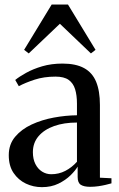

<svg xmlns="http://www.w3.org/2000/svg" viewBox="-20 -802 517 832"><path d="M161.5 9Q124.5 9 92 -6.5Q59.5 -22 38.8 -52.5Q18 -83 18 -129.5Q18 -176.5 45.5 -209.2Q73 -242 117.2 -262.5Q161.5 -283 213.2 -292.5Q265 -302 313.5 -302.5V-353Q313.5 -389 305.5 -415.2Q297.5 -441.5 277.5 -455.8Q257.5 -470 220.5 -470Q170.5 -470 130 -456.8Q89.5 -443.5 61.5 -428.5L46 -455.5Q63 -469.5 93 -486.2Q123 -503 163 -514.8Q203 -526.5 251 -526.5Q308.5 -526.5 344.2 -507Q380 -487.5 396.5 -447.8Q413 -408 413 -347.5V-32L463 -29.5V-7.5Q452.5 -4.5 437.8 -1Q423 2.5 405.8 5Q388.5 7.5 370.5 7.5Q344 7.5 330.2 -1.2Q316.5 -10 316.5 -35V-80Q307 -63.5 285.8 -42.5Q264.5 -21.5 233.2 -6.2Q202 9 161.5 9ZM202 -47Q235 -47 263 -61.5Q291 -76 313.5 -101V-271Q257.5 -271 214.5 -255.8Q171.5 -240.5 147 -211.8Q122.5 -183 122.5 -142.5Q122.5 -113 133.2 -91.5Q144 -70 162.2 -58.5Q180.5 -47 202 -47ZM104.5 -570.5 84.5 -586 204 -782.5H274.5L394 -586L374 -570.5L239.5 -699Z"/></svg>

Font: Merriweather 120pt
Style: Regular
Weight: 400
Version: Version 2.100